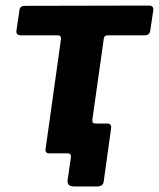

<svg xmlns="http://www.w3.org/2000/svg" viewBox="-20 -551 571 690"><path d="M246 119Q220 119 223 96L235 13Q236 0 223 0H176L191 -107H308L312 -120Q310 -107 324 -107H366Q382 -107 379 -88L353 99Q352 109 346.5 114Q341 119 329 119ZM498 -424H366Q355 -424 353 -412L297 -15Q296 0 278 0H157Q141 0 144 -17L199 -409Q200 -416 197.5 -420Q195 -424 188 -424H56Q37 -424 39 -441L50 -515Q52 -530 69 -530L515 -531Q532 -531 531 -515L520 -441Q518 -424 498 -424Z"/></svg>

Font: Libre Franklin
Style: Bold Italic
Weight: 700
Italic angle: -8°
Designer: Pablo Impallari, Rodrigo Fuenzalida, Nhung Nguyen
Foundry: Impallari Type
Version: Version 3.000